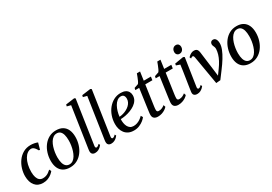

<svg xmlns="http://www.w3.org/2000/svg" viewBox="30 -1777 3888 2746"><g transform="rotate(-30 1974.0 -404.0)"><path d="M205 10Q121 10 74.2 -47Q27.5 -104 27 -203Q27 -263.5 45.8 -324.8Q64.5 -386 101.5 -437.2Q138.5 -488.5 192.8 -519.5Q247 -550.5 317.5 -550.5Q344.5 -550.5 376.2 -544.8Q408 -539 430.5 -528.5L401 -422.5L382 -426Q369.5 -449.5 356.2 -466.2Q343 -483 328.5 -491.8Q314 -500.5 298 -500.5Q264 -500.5 234.2 -479.2Q204.5 -458 182 -419Q159.5 -380 146.8 -326.8Q134 -273.5 134 -210Q134.5 -158.5 146.2 -122.8Q158 -87 180.5 -68.2Q203 -49.5 236.5 -49.5Q265.5 -49.5 289 -57.5Q312.5 -65.5 333 -79.8Q353.5 -94 373 -112.5L389.5 -80.5Q375 -61.5 349.2 -40.5Q323.5 -19.5 287.2 -4.8Q251 10 205 10Z M735.5 -551Q800 -551 843.8 -525Q887.5 -499 910 -449.8Q932.5 -400.5 932.5 -330.5Q932.5 -265 913.2 -203.8Q894 -142.5 857.5 -94Q821 -45.5 768.8 -17.2Q716.5 11 651.5 11Q587.5 11 543.5 -14.8Q499.5 -40.5 477 -89.2Q454.5 -138 454.5 -206.5Q454.5 -273.5 473.8 -335.2Q493 -397 529.8 -445.8Q566.5 -494.5 618.5 -522.8Q670.5 -551 735.5 -551ZM724.5 -508Q691 -508 664.8 -489.2Q638.5 -470.5 619.2 -438.8Q600 -407 587.2 -367Q574.5 -327 568.2 -284.5Q562 -242 562 -202Q562.5 -144.5 574.5 -106.8Q586.5 -69 609.2 -50.2Q632 -31.5 664 -31.5Q697 -31.5 723 -50.2Q749 -69 768 -100.8Q787 -132.5 799.5 -172.2Q812 -212 818.5 -254.2Q825 -296.5 824.5 -336Q824.5 -390.5 814 -428.8Q803.5 -467 781.5 -487.5Q759.5 -508 724.5 -508Z M1102.5 -81.5Q1100.5 -64.5 1105.5 -56.2Q1110.5 -48 1119 -48Q1128.5 -48 1140.2 -54.2Q1152 -60.5 1169 -78L1181 -55.5Q1173.5 -44.5 1157.5 -29Q1141.5 -13.5 1118 -1.5Q1094.5 10.5 1063 10.5Q1045.5 10.5 1031.8 4.2Q1018 -2 1010 -15.8Q1002 -29.5 1002.5 -51.5Q1002.5 -56 1003.2 -63Q1004 -70 1005 -78.2Q1006 -86.5 1007 -93L1106 -753.5L1042.5 -770L1049.5 -798L1193 -817.5L1210.5 -805.5Z M1368.5 -81.5Q1366.5 -64.5 1371.5 -56.2Q1376.5 -48 1385 -48Q1394.5 -48 1406.2 -54.2Q1418 -60.5 1435 -78L1447 -55.5Q1439.5 -44.5 1423.5 -29Q1407.5 -13.5 1384 -1.5Q1360.5 10.5 1329 10.5Q1311.5 10.5 1297.8 4.2Q1284 -2 1276 -15.8Q1268 -29.5 1268.5 -51.5Q1268.5 -56 1269.2 -63Q1270 -70 1271 -78.2Q1272 -86.5 1273 -93L1372 -753.5L1308.5 -770L1315.5 -798L1459 -817.5L1476.5 -805.5Z M1910.5 -92.5Q1896 -71.5 1866.5 -47.5Q1837 -23.5 1796.2 -6.5Q1755.5 10.5 1706.5 10.5Q1655 10.5 1618.2 -7.2Q1581.5 -25 1558.2 -55.5Q1535 -86 1524 -124.5Q1513 -163 1513.5 -204.5Q1514 -274.5 1536 -337.2Q1558 -400 1597.2 -448Q1636.5 -496 1689 -523.8Q1741.5 -551.5 1804 -551.5Q1850.5 -551.5 1880.8 -536.5Q1911 -521.5 1926 -495.5Q1941 -469.5 1941 -436.5Q1941 -392 1920 -358Q1899 -324 1863.8 -299.5Q1828.5 -275 1786.2 -258.8Q1744 -242.5 1700.8 -234.5Q1657.5 -226.5 1621 -225.5Q1619 -192.5 1624.2 -161Q1629.5 -129.5 1642.5 -104Q1655.5 -78.5 1678 -63.2Q1700.5 -48 1733 -48Q1763 -48 1791 -57.5Q1819 -67 1844.5 -84.2Q1870 -101.5 1892 -124.5ZM1783.5 -508Q1748.5 -508 1720.5 -486Q1692.5 -464 1672 -427.8Q1651.5 -391.5 1639 -348.5Q1626.5 -305.5 1622.5 -263.5Q1654 -265.5 1685.8 -274.8Q1717.5 -284 1745.8 -299.2Q1774 -314.5 1796 -335.2Q1818 -356 1830.5 -381.8Q1843 -407.5 1843 -437Q1842.5 -472 1827.2 -490Q1812 -508 1783.5 -508Z M2129 -175.5Q2126 -154.5 2124 -139.5Q2122 -124.5 2121 -112.2Q2120 -100 2120 -87Q2120 -71 2128.5 -63Q2137 -55 2152.5 -55Q2184.5 -55 2209 -67Q2233.5 -79 2250.5 -93.5L2261.5 -60Q2247 -42.5 2222.5 -26.2Q2198 -10 2167.2 0Q2136.5 10 2101.5 10Q2064 10 2040.5 -8.5Q2017 -27 2017.5 -69Q2017.5 -75.5 2018.2 -84.5Q2019 -93.5 2020.5 -105.5Q2022 -117.5 2024 -132.8Q2026 -148 2028.5 -166.5L2072.5 -481.5H2008.5L2015.5 -513.5L2083.5 -537Q2094.5 -549 2106.5 -574.5Q2118.5 -600 2129.5 -628.8Q2140.5 -657.5 2148 -678.5H2200.5L2180.5 -537.5H2298.5L2290.5 -481.5H2173Z M2466 -175.5Q2463 -154.5 2461 -139.5Q2459 -124.5 2458 -112.2Q2457 -100 2457 -87Q2457 -71 2465.5 -63Q2474 -55 2489.5 -55Q2521.5 -55 2546 -67Q2570.5 -79 2587.5 -93.5L2598.5 -60Q2584 -42.5 2559.5 -26.2Q2535 -10 2504.2 0Q2473.5 10 2438.5 10Q2401 10 2377.5 -8.5Q2354 -27 2354.5 -69Q2354.5 -75.5 2355.2 -84.5Q2356 -93.5 2357.5 -105.5Q2359 -117.5 2361 -132.8Q2363 -148 2365.5 -166.5L2409.5 -481.5H2345.5L2352.5 -513.5L2420.5 -537Q2431.5 -549 2443.5 -574.5Q2455.5 -600 2466.5 -628.8Q2477.5 -657.5 2485 -678.5H2537.5L2517.5 -537.5H2635.5L2627.5 -481.5H2510Z M2750 10.5Q2729.5 10.5 2714.2 3.5Q2699 -3.5 2691.5 -18Q2684 -32.5 2686.5 -56Q2688.5 -72.5 2693.5 -105.5Q2698.5 -138.5 2705.2 -182.8Q2712 -227 2720 -277.2Q2728 -327.5 2735.5 -378.5Q2743 -429.5 2749 -475.5L2687.5 -497L2692.5 -525L2837 -549L2857.5 -537.5L2788.5 -82.5Q2785.5 -64 2791 -56Q2796.5 -48 2805 -48Q2815.5 -48 2826.2 -54.2Q2837 -60.5 2853.5 -77.5L2865.5 -54Q2858.5 -44 2842.8 -28.8Q2827 -13.5 2803.5 -1.5Q2780 10.5 2750 10.5ZM2818 -614Q2792.5 -614 2777 -630.8Q2761.5 -647.5 2762 -674Q2762.5 -707.5 2782 -728.8Q2801.5 -750 2831 -750Q2857.5 -750 2872.2 -733.2Q2887 -716.5 2887 -692Q2887 -657.5 2867.8 -635.8Q2848.5 -614 2818 -614Z M2982 -456Q2979 -473 2973.8 -481.5Q2968.5 -490 2958.5 -490Q2949 -490 2941 -484.8Q2933 -479.5 2926 -474L2914.5 -499Q2920.5 -506 2935 -518.5Q2949.5 -531 2970 -541.2Q2990.5 -551.5 3015 -551.5Q3039 -551.5 3053 -542.8Q3067 -534 3073.8 -518.2Q3080.5 -502.5 3083.5 -481L3122.5 -178.5L3140 -35H3111L3193.5 -148.5Q3229.5 -198 3253 -242.8Q3276.5 -287.5 3289 -329.8Q3301.5 -372 3303.5 -413.5Q3304 -432.5 3298.5 -447Q3293 -461.5 3287.2 -474.5Q3281.5 -487.5 3281.5 -501.5Q3281.5 -524.5 3295 -538Q3308.5 -551.5 3329 -551.5Q3350.5 -551.5 3364 -539Q3377.5 -526.5 3384 -505.5Q3390.5 -484.5 3390.5 -459Q3391 -414.5 3369.5 -359.8Q3348 -305 3309.5 -242.5Q3271 -180 3220 -113L3132.5 4L3061.5 10L3032 -162Z M3716.5 -551Q3781 -551 3824.8 -525Q3868.5 -499 3891 -449.8Q3913.5 -400.5 3913.5 -330.5Q3913.5 -265 3894.2 -203.8Q3875 -142.5 3838.5 -94Q3802 -45.5 3749.8 -17.2Q3697.5 11 3632.5 11Q3568.5 11 3524.5 -14.8Q3480.5 -40.5 3458 -89.2Q3435.5 -138 3435.5 -206.5Q3435.5 -273.5 3454.8 -335.2Q3474 -397 3510.8 -445.8Q3547.5 -494.5 3599.5 -522.8Q3651.5 -551 3716.5 -551ZM3705.5 -508Q3672 -508 3645.8 -489.2Q3619.5 -470.5 3600.2 -438.8Q3581 -407 3568.2 -367Q3555.5 -327 3549.2 -284.5Q3543 -242 3543 -202Q3543.5 -144.5 3555.5 -106.8Q3567.5 -69 3590.2 -50.2Q3613 -31.5 3645 -31.5Q3678 -31.5 3704 -50.2Q3730 -69 3749 -100.8Q3768 -132.5 3780.5 -172.2Q3793 -212 3799.5 -254.2Q3806 -296.5 3805.5 -336Q3805.5 -390.5 3795 -428.8Q3784.5 -467 3762.5 -487.5Q3740.5 -508 3705.5 -508Z"/></g></svg>

Font: Merriweather 60pt
Style: Italic
Weight: 400
Italic angle: -7.8°
Version: Version 2.101